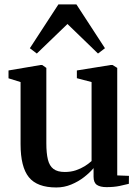

<svg xmlns="http://www.w3.org/2000/svg" viewBox="-20 -837 631 868"><path d="M461.5 9Q433 9 418 -1.2Q403 -11.5 403 -38V-77Q386 -56.5 360 -36.2Q334 -16 302 -2.8Q270 10.5 234.5 10.5Q148 10.5 110.5 -35.8Q73 -82 73 -185.5V-466L18.5 -483V-518.5L163 -543H171L189.5 -530V-189Q189.5 -144.5 196.5 -115.8Q203.5 -87 221.8 -73.2Q240 -59.5 273 -59.5Q300.5 -59.5 323.2 -67.2Q346 -75 363.8 -86.2Q381.5 -97.5 394 -109V-466L327.5 -483.5V-518.5L480 -543H489L510 -530V-44L563 -42L562.5 -6Q545.5 -1.5 520 3.8Q494.5 9 461.5 9ZM146.5 -595 115 -619 244 -817H325.5L454.5 -619L423 -595L285 -728.5Z"/></svg>

Font: Merriweather 72pt SemiBold
Style: Regular
Weight: 600
Version: Version 2.100